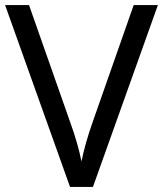

<svg xmlns="http://www.w3.org/2000/svg" viewBox="-20 -734 640 754"><path d="M600 -714 345 0H255L0 -714H94L255 -256Q271 -212 282 -173.5Q293 -135 300 -100Q307 -135 318 -174Q329 -213 345 -258L505 -714Z"/></svg>

Font: Noto Sans Tifinagh Ghat
Style: Regular
Weight: 400
Designer: JamraPatel
Foundry: JamraPatel LLC
Version: Version 2.006; ttfautohint (v1.8.4.7-5d5b)